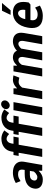

<svg xmlns="http://www.w3.org/2000/svg" viewBox="1268 -2022 765 3340"><g transform="rotate(-90 1650.0 -352.5)"><path d="M37 -115Q37 -130 40 -145Q53 -220 115.5 -262.5Q178 -305 293 -305H363L366 -320Q369 -338 369 -352Q369 -388 349.5 -404Q330 -420 289 -420Q245 -420 209 -400Q191 -391 177 -380H167L136 -460Q163 -476 187 -485Q254 -510 314 -510Q408 -510 458.5 -468Q509 -426 509 -356Q509 -338 506 -320L450 0H350V-60H345Q325 -38 305 -25Q255 10 198 10Q120 10 78.5 -23.5Q37 -57 37 -115ZM306 -115Q319 -126 335 -145L347 -215H277Q192 -215 180 -145Q179 -141 179 -132Q179 -111 194.5 -98Q210 -85 239 -85Q268 -85 306 -115Z M662 -410H607L623 -500H678L685 -540Q698 -617 758 -663.5Q818 -710 910 -710Q958 -710 1010 -685Q1025 -678 1051 -660L992 -580H982Q968 -594 960 -600Q933 -620 904 -620Q877 -620 854.5 -598.5Q832 -577 825 -540L818 -500H943L927 -410H802L730 0H590Z M1027 -410H972L988 -500H1043L1050 -540Q1063 -617 1123 -663.5Q1183 -710 1275 -710Q1323 -710 1375 -685Q1390 -678 1416 -660L1357 -580H1347Q1333 -594 1325 -600Q1298 -620 1269 -620Q1242 -620 1219.5 -598.5Q1197 -577 1190 -540L1183 -500H1308L1292 -410H1167L1095 0H955Z M1421 -628Q1421 -662 1449 -688.5Q1477 -715 1511 -715Q1538 -715 1555.5 -697Q1573 -679 1573 -652Q1573 -619 1545 -592Q1517 -565 1484 -565Q1457 -565 1439 -583.5Q1421 -602 1421 -628ZM1315 0 1403 -500H1543L1455 0Z M1683 -500H1783L1782 -440H1787Q1800 -455 1827 -475Q1878 -510 1934 -510Q1959 -510 1984 -505Q2000 -501 2008 -500L1970 -400H1960Q1953 -401 1939 -405Q1917 -410 1892 -410Q1857 -410 1823 -380Q1808 -366 1796 -350L1735 0H1595Z M2078 -500H2178L2177 -440H2182Q2195 -455 2220 -475Q2269 -510 2319 -510Q2380 -510 2415 -475Q2430 -459 2437 -440Q2454 -457 2482 -475Q2542 -510 2599 -510Q2671 -510 2710.5 -473Q2750 -436 2750 -367Q2750 -343 2746 -320L2690 0H2550L2606 -320Q2609 -337 2609 -350Q2609 -382 2595 -398.5Q2581 -415 2558 -415Q2530 -415 2499 -390Q2490 -383 2474 -365L2410 0H2270L2326 -320Q2329 -337 2329 -350Q2329 -382 2315 -398.5Q2301 -415 2278 -415Q2246 -415 2216 -385Q2202 -371 2192 -355L2130 0H1990Z M2832 -175Q2832 -212 2839 -250Q2862 -379 2931 -444.5Q3000 -510 3104 -510Q3191 -510 3238.5 -464Q3286 -418 3286 -329Q3286 -298 3280 -260L3276 -235L3241 -205H2971Q2967 -179 2967 -169Q2967 -80 3069 -80Q3113 -80 3149 -100Q3167 -109 3181 -120H3191L3222 -40Q3192 -23 3170 -15Q3108 10 3043 10Q2832 10 2832 -175ZM3147 -295Q3151 -314 3151 -334Q3151 -375 3133 -397.5Q3115 -420 3089 -420Q3056 -420 3027 -387.5Q2998 -355 2987 -295ZM3061 -550 3133 -700H3268L3141 -550Z"/></g></svg>

Font: Scada
Style: Bold Italic
Weight: 700
Italic angle: -10°
Version: Version 4.000